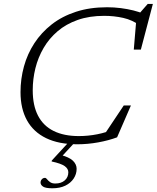

<svg xmlns="http://www.w3.org/2000/svg" viewBox="-20 -746 821 1006"><path d="M576.5 -69.5 518 -28 628.5 -193.5H666L593.5 -26.5Q549.5 -10 494.5 0Q439.5 10 385 10Q288 10 221.5 -22.2Q155 -54.5 121.2 -115.8Q87.5 -177 87.5 -263Q87.5 -332.5 105.5 -398Q123.5 -463.5 160 -519.5Q196.5 -575.5 250.8 -618Q305 -660.5 377.8 -684.2Q450.5 -708 541 -708Q577.5 -708 612.8 -703.5Q648 -699 679.2 -691.2Q710.5 -683.5 734.5 -672.5L705.5 -670L754 -725.5H781L718 -486H681L695 -653L714.5 -611.5Q673.5 -641.5 625.8 -652.2Q578 -663 526 -663Q448 -663 387 -641.5Q326 -620 281.8 -582.2Q237.5 -544.5 208.5 -494.8Q179.5 -445 165.5 -388.5Q151.5 -332 151.5 -273Q151.5 -193.5 179.2 -140Q207 -86.5 261 -59.8Q315 -33 393 -33Q441.5 -33 489.8 -42.5Q538 -52 576.5 -69.5ZM269.5 215.5Q301 215.5 319.5 199Q338 182.5 338 156.5Q338 138 318.8 124.2Q299.5 110.5 250.5 100L251.5 95L343.5 -5H376.5L294.5 84L292.5 64.5Q342.5 77 362 96Q381.5 115 381.5 138.5Q381.5 166 366 189.5Q350.5 213 322.2 226.8Q294 240.5 254.5 240.5Q219 240.5 205.8 231.8Q192.5 223 192.5 210.5Q192.5 201 199 193.5Q205.5 186 216 186Q221 186 226.8 193.5Q232.5 201 242.5 208.2Q252.5 215.5 269.5 215.5Z"/></svg>

Font: Newsreader 9pt Light
Style: Italic
Weight: 300
Italic angle: -17°
Designer: Hugues Gentile
Foundry: Production Type
Version: Version 1.003